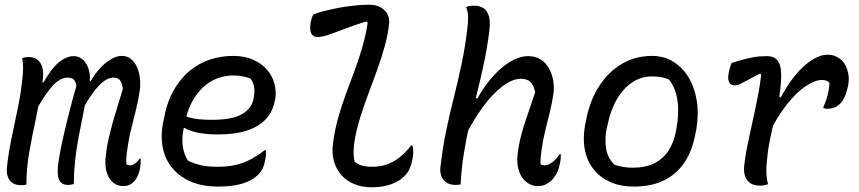

<svg xmlns="http://www.w3.org/2000/svg" viewBox="-20 -780 3640 814"><path d="M74 -533Q78 -535 81 -535.5Q84 -536 87.5 -537Q91 -538 95 -538Q99 -538 103 -538Q120 -538 132.5 -531Q145 -524 153 -510Q161 -496 162.5 -475Q164 -454 159 -426Q148 -351 132.5 -279Q117 -207 104.5 -137.5Q92 -68 92 3Q90 3 87 3.5Q84 4 81.5 4.5Q79 5 76 5Q73 5 70 5Q51 5 39 -1Q27 -7 20 -17Q13 -27 10.5 -39.5Q8 -52 9 -66Q15 -126 27.5 -187.5Q40 -249 53.5 -312Q67 -375 74 -438Q78 -470 78 -491.5Q78 -513 74 -533ZM292 -542Q311 -542 325.5 -531.5Q340 -521 348.5 -504.5Q357 -488 360 -468.5Q363 -449 359 -432Q347 -367 335 -309Q323 -251 313 -197.5Q303 -144 298 -95Q293 -46 293 0Q290 1 285.5 2Q281 3 277 3.5Q273 4 268 4Q249 4 238 -6.5Q227 -17 225 -42Q223 -67 231 -113Q237 -149 244.5 -183Q252 -217 260.5 -252Q269 -287 279.5 -327.5Q290 -368 304 -416Q302 -429 297.5 -436.5Q293 -444 285.5 -447.5Q278 -451 266 -451Q247 -451 227 -437.5Q207 -424 183.5 -392.5Q160 -361 130 -307L141 -431H165Q185 -467 206 -492Q227 -517 249 -529.5Q271 -542 292 -542ZM496 -543Q519 -543 535 -530Q551 -517 560.5 -496Q570 -475 573 -450Q576 -425 573 -400Q567 -356 556 -313Q545 -270 534.5 -226Q524 -182 518 -135Q516 -120 515.5 -107Q515 -94 516 -83Q519 -81 523 -80Q527 -79 531 -79Q542 -79 553 -87Q564 -95 571 -107H576Q577 -100 576.5 -92.5Q576 -85 575 -77Q573 -56 565.5 -38Q558 -20 547 -9Q538 0 527.5 4.5Q517 9 503 9Q478 9 459.5 -6Q441 -21 432 -51Q423 -81 429 -123Q432 -154 439 -185Q446 -216 455 -249.5Q464 -283 476 -321Q488 -359 501 -404Q497 -429 488.5 -440Q480 -451 461 -451Q440 -451 418 -434Q396 -417 373 -385Q350 -353 326 -309L341 -437H365Q384 -469 406 -492.5Q428 -516 451.5 -529.5Q475 -543 496 -543Z M968 -543Q1017 -543 1053 -527Q1089 -511 1112 -484.5Q1135 -458 1143.5 -425Q1152 -392 1147 -359L1145 -353Q1137 -308 1108 -276Q1079 -244 1028.5 -227Q978 -210 903 -210Q870 -210 842.5 -213.5Q815 -217 794.5 -223.5Q774 -230 762 -238L733 -234L747 -296Q763 -288 781 -282.5Q799 -277 823 -274.5Q847 -272 879 -272Q965 -272 1006.5 -296.5Q1048 -321 1055 -362Q1061 -393 1057 -413Q1053 -433 1041 -448Q1025 -453 1008 -456.5Q991 -460 969 -460Q919 -460 876.5 -436Q834 -412 803.5 -364Q773 -316 760 -244L758 -232Q750 -194 755 -159.5Q760 -125 777 -99Q805 -85 834 -79Q863 -73 902 -73Q946 -73 980 -81Q1014 -89 1043 -104.5Q1072 -120 1102 -143H1108Q1108 -133 1107.5 -124Q1107 -115 1105 -106Q1101 -81 1093 -65Q1085 -49 1071 -36Q1055 -21 1031.5 -10.5Q1008 0 976.5 5.5Q945 11 903 11Q841 11 793 -8.5Q745 -28 713.5 -64Q682 -100 671 -149.5Q660 -199 671 -259L674 -272Q686 -342 714 -393Q742 -444 781.5 -477.5Q821 -511 868.5 -527Q916 -543 968 -543Z M1309 -719Q1330 -727 1353.5 -733Q1377 -739 1401.5 -744Q1426 -749 1450.5 -752.5Q1475 -756 1499 -758Q1523 -760 1546 -760Q1572 -760 1591.5 -750Q1611 -740 1621.5 -722.5Q1632 -705 1630 -682Q1625 -634 1611 -583.5Q1597 -533 1578.5 -482Q1560 -431 1541 -380.5Q1522 -330 1506.5 -280Q1491 -230 1483 -182Q1479 -155 1479 -135Q1479 -115 1483 -95Q1496 -83 1514.5 -78Q1533 -73 1557 -73Q1590 -73 1617.5 -82Q1645 -91 1671 -110.5Q1697 -130 1723 -163H1729Q1732 -149 1732 -135Q1732 -121 1729 -107Q1726 -90 1721 -75.5Q1716 -61 1708.5 -50Q1701 -39 1691 -30Q1676 -16 1656.5 -6.5Q1637 3 1611.5 8.5Q1586 14 1555 14Q1515 14 1482 0.5Q1449 -13 1427 -38Q1405 -63 1395.5 -97Q1386 -131 1392 -173Q1399 -228 1413.5 -280Q1428 -332 1446.5 -381.5Q1465 -431 1483.5 -481Q1502 -531 1516.5 -581.5Q1531 -632 1539 -685L1533 -689Q1480 -673 1440.5 -657.5Q1401 -642 1373 -632.5Q1345 -623 1324 -623Q1307 -623 1299.5 -638.5Q1292 -654 1297 -684Q1299 -694 1301.5 -702.5Q1304 -711 1309 -719Z M1956 -750Q1962 -753 1968 -754Q1974 -755 1980 -755.5Q1986 -756 1992 -756Q2014 -756 2030.5 -745Q2047 -734 2053.5 -708Q2060 -682 2053 -637Q2044 -569 2030 -504Q2016 -439 2000 -376Q1984 -313 1970 -251Q1956 -189 1946 -126Q1936 -63 1933 2Q1930 3 1926.5 3Q1923 3 1919.5 3.5Q1916 4 1912 4Q1888 4 1872.5 -6.5Q1857 -17 1850.5 -35.5Q1844 -54 1848 -78Q1857 -156 1872 -227.5Q1887 -299 1904.5 -368.5Q1922 -438 1937 -509Q1952 -580 1961 -656Q1965 -687 1964.5 -709Q1964 -731 1956 -750ZM2220 -542Q2250 -542 2272 -528Q2294 -514 2307 -491Q2320 -468 2325 -440.5Q2330 -413 2327 -387Q2321 -345 2311 -304.5Q2301 -264 2291 -223.5Q2281 -183 2275 -138Q2273 -123 2272 -109Q2271 -95 2272 -83Q2276 -81 2280 -80Q2284 -79 2288 -79Q2299 -79 2311 -85.5Q2323 -92 2334 -103Q2345 -114 2352 -126H2358Q2358 -117 2357 -107Q2356 -97 2353 -83Q2349 -63 2341.5 -48Q2334 -33 2323 -20Q2311 -7 2295.5 1Q2280 9 2259 9Q2234 9 2212.5 -7.5Q2191 -24 2180.5 -54Q2170 -84 2174 -123Q2179 -166 2189.5 -206Q2200 -246 2215.5 -290Q2231 -334 2249 -389Q2243 -418 2229 -432Q2215 -446 2189 -446Q2152 -446 2110 -414Q2068 -382 2026.5 -325.5Q1985 -269 1948 -195L1979 -363H2004Q2032 -413 2067.5 -453.5Q2103 -494 2142.5 -518Q2182 -542 2220 -542Z M2744 -543Q2795 -543 2834.5 -518.5Q2874 -494 2899.5 -451.5Q2925 -409 2934 -352.5Q2943 -296 2932 -231L2929 -217Q2916 -142 2882 -91.5Q2848 -41 2794.5 -15Q2741 11 2667 11Q2611 11 2568 -8Q2525 -27 2497.5 -61Q2470 -95 2460 -142.5Q2450 -190 2460 -247L2463 -261Q2478 -348 2518 -411.5Q2558 -475 2616 -509Q2674 -543 2744 -543ZM2744 -456Q2698 -456 2660 -430.5Q2622 -405 2595 -358.5Q2568 -312 2555 -247L2552 -235Q2543 -189 2550 -148.5Q2557 -108 2586 -81Q2605 -75 2623.5 -72Q2642 -69 2663 -69Q2716 -69 2753.5 -87.5Q2791 -106 2814 -141Q2837 -176 2846 -225L2848 -236Q2860 -303 2852 -355.5Q2844 -408 2816 -443Q2801 -450 2783.5 -453Q2766 -456 2744 -456Z M3082 -513Q3097 -518 3112 -522.5Q3127 -527 3142.5 -530.5Q3158 -534 3172.5 -537Q3187 -540 3202 -541Q3217 -542 3232 -542Q3249 -542 3261 -536Q3273 -530 3280.5 -517.5Q3288 -505 3290.5 -484Q3293 -463 3291 -432.5Q3289 -402 3283 -362Q3276 -327 3268.5 -295.5Q3261 -264 3254 -233.5Q3247 -203 3241 -171.5Q3235 -140 3232 -104Q3228 -69 3229 -45.5Q3230 -22 3236 1Q3228 4 3219 5.5Q3210 7 3200 7Q3177 7 3161 -3.5Q3145 -14 3138 -36Q3131 -58 3137 -92Q3141 -127 3148.5 -162.5Q3156 -198 3164 -234.5Q3172 -271 3180 -308.5Q3188 -346 3195.5 -385Q3203 -424 3207 -464L3202 -468Q3172 -453 3152.5 -442Q3133 -431 3119.5 -424.5Q3106 -418 3094 -418Q3084 -418 3077 -424Q3070 -430 3068 -442.5Q3066 -455 3070 -475Q3072 -484 3074.5 -493Q3077 -502 3082 -513ZM3488 -548Q3508 -548 3522.5 -541.5Q3537 -535 3548 -525Q3560 -513 3566.5 -498.5Q3573 -484 3576 -469.5Q3579 -455 3578.5 -443.5Q3578 -432 3577 -425L3574 -410Q3571 -397 3566 -381.5Q3561 -366 3551.5 -352Q3542 -338 3526.5 -328.5Q3511 -319 3488 -319Q3484 -319 3479.5 -319.5Q3475 -320 3471 -321V-327Q3483 -353 3489 -377.5Q3495 -402 3497 -428Q3491 -435 3483 -438Q3475 -441 3465 -441Q3436 -441 3397 -415.5Q3358 -390 3315.5 -336.5Q3273 -283 3233 -200L3265 -374L3290 -367Q3319 -422 3353 -462.5Q3387 -503 3422 -525.5Q3457 -548 3488 -548Z"/></svg>

Font: Rec Mono Duotone
Style: Italic
Weight: 400
Italic angle: -10°
Monospace: yes
Version: Version 1.085; ttfautohint (v1.8.4.7-5d5b)